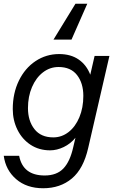

<svg xmlns="http://www.w3.org/2000/svg" viewBox="-30 -798 614 1023"><path d="M372 -778H435L351 -587H255ZM474 -500H553L440 -10Q415 101 353 153Q291 205 200 205Q112 205 56 156.5Q0 108 -10 32H72Q92 137 208 137Q272 137 307.5 100Q343 63 360 -13L372 -64Q346 -32 309.5 -14.5Q273 3 237 3Q178 3 133 -26.5Q88 -56 63 -106.5Q38 -157 38 -217Q38 -301 70.5 -368Q103 -435 159.5 -472.5Q216 -510 285 -510Q347 -510 389 -481Q431 -452 451 -400ZM414 -287Q414 -355 380.5 -398Q347 -441 282 -441Q236 -441 199 -412.5Q162 -384 140.5 -334Q119 -284 119 -222Q119 -154 153.5 -110Q188 -66 254 -66Q299 -66 335.5 -94.5Q372 -123 393 -173.5Q414 -224 414 -287Z"/></svg>

Font: CBA Beacon Sans
Style: Italic
Weight: 400
Italic angle: -13°
Designer: Wei Huang
Foundry: Wei Huang
Version: Version 1.002